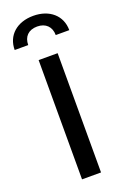

<svg xmlns="http://www.w3.org/2000/svg" viewBox="-146 -779 537 826"><g transform="rotate(-20 122.0 -366.5)"><path d="M79 0H166V-546H79ZM-3 -622H59C59 -660 82 -684 122 -684C161 -684 185 -660 185 -622H247C247 -689 196 -733 122 -733C47 -733 -3 -689 -3 -622Z"/></g></svg>

Font: Wafeq
Style: Regular
Weight: 400
Designer: Rasmus Andersson & Azza Alameddine
Foundry: Google & TypeTogether
Version: Version 3.000;FEAKit 1.0